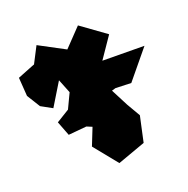

<svg xmlns="http://www.w3.org/2000/svg" viewBox="-129 -848 952 971"><g transform="rotate(-20 347.0 -363.0)"><path d="M21 -579 28 -479 72 -408 132 -375 207 -498 237 -423 199 -343 129 -300 159 -222 257 -231 286 -219 249 -126 351 0 501 -54 531 -192 489 -264 441 -357 462 -363 546 -360 673 -514 447 -516 525 -630 392 -726 300 -630 161 -704 115 -615 114 -616Z"/></g></svg>

Font: Camosport
Style: Regular
Weight: 400
Version: Version 001.000